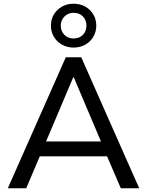

<svg xmlns="http://www.w3.org/2000/svg" viewBox="-20 -1013 790 1033"><path d="M22 0 334 -705H417L729 0H630L544 -200L589 -172H161L206 -200L121 0ZM374 -597 219 -231 194 -252H556L532 -231L377 -597ZM376 -757Q342 -757 314 -772.5Q286 -788 270 -815Q254 -842 254 -875Q254 -909 270 -935.5Q286 -962 313.5 -977.5Q341 -993 376 -993Q411 -993 438.5 -977.5Q466 -962 482 -935.5Q498 -909 498 -875Q498 -842 482 -815Q466 -788 438.5 -772.5Q411 -757 376 -757ZM376 -806Q407 -806 426 -825.5Q445 -845 445 -875Q445 -905 426 -924.5Q407 -944 376 -944Q346 -944 326.5 -924Q307 -904 307 -875Q307 -845 326.5 -825.5Q346 -806 376 -806Z"/></svg>

Font: Nunito Sans 12pt ExtraLight 10pt Medium
Style: Regular
Weight: 500
Version: Version 3.101;gftools[0.9.27]